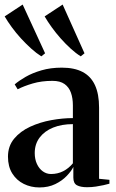

<svg xmlns="http://www.w3.org/2000/svg" viewBox="-20 -814 510 843"><path d="M153 9Q116 9 84.5 -6.5Q53 -22 34 -52.2Q15 -82.5 15 -126Q15 -172.5 42 -205Q69 -237.5 112.2 -257.5Q155.5 -277.5 205.2 -286.5Q255 -295.5 300 -295.5V-351.5Q300 -382.5 291.5 -406.8Q283 -431 263.5 -445Q244 -459 210.5 -459Q162.5 -459 123.5 -447.5Q84.5 -436 57.5 -422L44.5 -443.5Q63 -459.5 92.5 -476.5Q122 -493.5 162 -505.2Q202 -517 251.5 -517Q306.5 -517 342.8 -498Q379 -479 397 -440Q415 -401 415 -341.5V-29L460.5 -24.5V-7.5Q450 -4.5 434.5 -1Q419 2.5 400.8 5.2Q382.5 8 362 8Q334 8 318 -0.5Q302 -9 302 -34.5V-81Q293.5 -63 273.2 -41.8Q253 -20.5 222.8 -5.8Q192.5 9 153 9ZM204 -50Q233 -50 257.2 -62.2Q281.5 -74.5 300 -97V-269Q251 -269 213.2 -253.8Q175.5 -238.5 154 -210Q132.5 -181.5 132.5 -142Q132.5 -115 142.2 -94Q152 -73 168.2 -61.5Q184.5 -50 204 -50ZM161 -567Q140 -580 117.2 -600.5Q94.5 -621 72.2 -645.2Q50 -669.5 31.8 -694.5Q13.5 -719.5 0.5 -742L79.5 -794L178 -580L162 -567ZM334 -567Q313 -580 290.5 -600.5Q268 -621 246.5 -645.2Q225 -669.5 207 -694.5Q189 -719.5 176 -742L255 -794L351 -580L335 -567Z"/></svg>

Font: Merriweather 144pt SemiBold
Style: Regular
Weight: 600
Version: Version 2.100